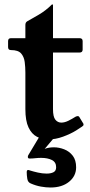

<svg xmlns="http://www.w3.org/2000/svg" viewBox="-20 -610 401 855"><path d="M349 -63Q352 -60 352 -55Q352 -50 345 -46L319 -29Q295 -14 261 -1.5Q227 11 194 11Q168 11 144.5 -1Q121 -13 107 -42.5Q93 -72 93 -124V-287Q93 -311 90 -334Q87 -357 74 -372Q61 -387 29 -387Q16 -387 16 -400V-427Q16 -440 29 -440H93V-499Q93 -510 101 -515Q121 -526 152.5 -544.5Q184 -563 209 -588Q210 -590 213 -590H215Q216 -590 216 -587V-440H334Q348 -440 348 -427V-389Q348 -376 334 -376H216V-124Q216 -90 226.5 -77Q237 -64 253 -64Q268 -64 285 -72.5Q302 -81 316 -90Q322 -93 326 -93Q332 -93 335 -86ZM170 -26Q174 -35 185 -35H231Q243 -35 243 -27Q243 -23 239 -18L179 53Q197 46 220 46Q243 46 266 55Q289 64 304 83.5Q319 103 319 135Q319 174 287.5 199.5Q256 225 205 225Q185 225 162.5 221Q140 217 117 207Q104 202 101.5 186Q99 170 99 157Q99 147 105 147Q109 147 113 149Q129 154 149 158.5Q169 163 188 163Q206 163 218 157Q230 151 230 135Q230 112 211 102.5Q192 93 163 93Q150 93 137 94.5Q124 96 112 96Q104 96 104 89Q104 84 106 81Z"/></svg>

Font: Young Serif
Style: Regular
Weight: 400
Designer: Bastien Sozeau
Foundry: NBR — Bastien Sozeau
Version: Version 3.004; ttfautohint (v1.8.4.7-5d5b);gftools[0.9.33]